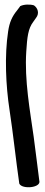

<svg xmlns="http://www.w3.org/2000/svg" viewBox="-20 -714 194 826"><path d="M15 -579C-1 -475 5 -345 21 -241C36 -144 49 -20 63 76C75 102 159 94 149 63C143 18 133 -67 125 -125C109 -239 85 -368 93 -492C97 -555 101 -591 123 -620L135 -637C151 -657 142 -680 126 -691C110 -696 82 -696 66 -687V-686L54 -670C32 -643 21 -619 15 -579Z"/></svg>

Font: Stray Cat
Style: Blk
Weight: 900
Version: Version 1.0